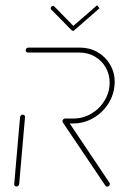

<svg xmlns="http://www.w3.org/2000/svg" viewBox="-20 -696 451 716"><path d="M41.5 -0.4Q37.8 -0.4 35.2 -3Q32.6 -5.6 33 -9.6L54.8 -259.3Q55.2 -263 58 -265.7Q60.7 -268.5 64.8 -268.5Q68.5 -268.5 71.1 -265.9Q73.7 -263.3 73.3 -259.3L51.5 -9.6Q51.1 -5.9 48.3 -3.1Q45.6 -0.4 41.5 -0.4ZM389.6 -10.4Q389.6 -6.3 386.7 -3.1Q383.7 0 379.6 0Q374.8 0 373 -3.7L214.4 -239.3Q213 -241.5 213 -243.7Q213 -247.8 215.9 -250.9Q218.9 -254.1 223 -254.1Q227.4 -254.1 230 -250.4L388.1 -14.8Q389.6 -12.6 389.6 -10.4ZM213 -244.1Q213 -248.1 215.9 -251.1Q218.9 -254.1 223 -254.1H254.8Q290 -254.1 320.9 -272.4Q351.9 -290.7 370.4 -321.7Q388.9 -352.6 388.9 -388.1Q388.9 -418.9 374.1 -444.6Q359.3 -470.4 333.5 -485.2Q307.8 -500 276.3 -500H84.4Q80.7 -500 78.3 -502.4Q75.9 -504.8 75.9 -508.5Q75.9 -512.6 78.9 -515.6Q81.9 -518.5 85.9 -518.5H277.8Q314.1 -518.5 343.9 -501.5Q373.7 -484.4 390.7 -455Q407.8 -425.6 407.8 -390Q407.8 -386.3 407 -377.4Q403.7 -338.9 381.9 -306.3Q360 -273.7 325.9 -254.6Q291.9 -235.6 253.3 -235.6H221.5Q217.8 -235.6 215.4 -238Q213 -240.4 213 -244.1ZM169.3 -665.9Q169.6 -669.3 172 -671.5Q174.4 -673.7 177.8 -673.7Q180.7 -673.7 183 -671.5L258.5 -594.4Q260.4 -592.6 260.4 -590Q260.4 -586.3 258 -583.7Q255.6 -581.1 251.9 -581.1Q248.9 -581.1 247 -583.3L171.1 -660.4Q169.3 -662.2 169.3 -665.9ZM351.1 -665.2 263.3 -588.5Q261.1 -586.3 257.8 -586.3Q254.8 -586.3 252.8 -588.3Q250.7 -590.4 250.7 -593.3Q250.7 -597.8 253.7 -599.6L341.9 -676.3Z"/></svg>

Font: 26F Galaxy Sans Hairline
Style: Italic
Weight: 50
Italic angle: -5°
Designer: C₂₉H₂₅N₃O₅
Version: Version 1.200